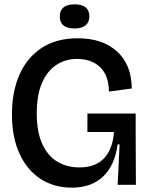

<svg xmlns="http://www.w3.org/2000/svg" viewBox="-20 -850 685 883"><path d="M311 13Q229 13 167 -27Q105 -67 70 -142.5Q35 -218 35 -325Q35 -428 69.5 -506.5Q104 -585 171.5 -629.5Q239 -674 338 -674Q451 -674 518 -613.5Q585 -553 586 -443L481 -429Q480 -503 440.5 -541Q401 -579 334 -579Q282 -579 240 -552Q198 -525 173.5 -469.5Q149 -414 149 -329Q149 -243 174.5 -187.5Q200 -132 244.5 -106Q289 -80 345 -80Q420 -80 459.5 -123Q499 -166 504 -243H382V-328H604V-218L605 0H521L530 -186H521Q508 -89 454 -38Q400 13 311 13ZM323 -719Q255 -719 255 -774Q255 -830 323 -830Q391 -830 391 -774Q391 -748 373.5 -733.5Q356 -719 323 -719Z"/></svg>

Font: Bricolage Grotesque 96pt Medium
Style: Regular
Weight: 500
Designer: Mathieu Triay
Foundry: Atelier Triay
Version: Version 1.001; ttfautohint (v1.8.4.7-5d5b);gftools[0.9.33.de